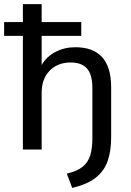

<svg xmlns="http://www.w3.org/2000/svg" viewBox="-32 -725 635 931"><path d="M318 186 292 117Q343 105 369.5 83Q396 61 406 27Q416 -7 416 -57V-297Q416 -362 390.5 -392Q365 -422 311 -422Q247 -422 208.5 -382Q170 -342 170 -276V0H79V-551H-12V-618H79V-705H170V-618H362V-551H170V-410Q194 -451 237.5 -473.5Q281 -496 333 -496Q507 -496 507 -302V-60Q507 6 490.5 54.5Q474 103 433 136Q392 169 318 186Z"/></svg>

Font: Nunito Sans Medium
Style: Regular
Weight: 500
Designer: Vernon Adams
Foundry: Vernon Adams
Version: Version 3.101; ttfautohint (v1.8.4.7-5d5b);gftools[0.9.27]